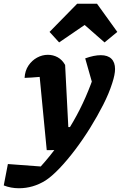

<svg xmlns="http://www.w3.org/2000/svg" viewBox="-115 -800 645 1023"><path d="M-95 188 -73 74 102 87Q151 33 194.5 -27.5Q238 -88 275 -152Q312 -216 341 -282.5Q370 -349 392 -416L395 -292L339 -489Q386 -506 422 -506Q459 -506 478.5 -487Q498 -468 498 -432Q498 -403 483 -357Q466 -303 435 -242Q404 -181 365.5 -119Q327 -57 285 -1.5Q243 54 202 97Q161 140 127 162Q61 203 -14 203Q-57 203 -95 188ZM134 0 89 -467 119 -392Q76 -388 55 -387Q34 -386 16 -385Q18 -423 36.5 -450.5Q55 -478 82.5 -493Q110 -508 140 -508Q168 -508 192 -495Q216 -482 232 -454L249 -123H319L236 -1ZM402 -780 510 -630 442 -574 336 -667 200 -574 149 -630 296 -780Z"/></svg>

Font: Piazzolla Thin Black
Style: Italic
Weight: 900
Italic angle: -11.3°
Version: Version 2.005